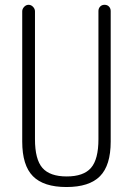

<svg xmlns="http://www.w3.org/2000/svg" viewBox="-20 -750 540 780"><path d="M70.3 -174.8V-704.1Q70.3 -713.9 78.1 -722.2Q85.9 -730.5 96.2 -730.5Q106.4 -730.5 114.3 -722.2Q122.1 -713.9 122.1 -704.1V-184.6Q122.1 -102.5 152.3 -67.9Q182.6 -33.2 251 -33.2Q319.3 -33.2 349.6 -67.9Q379.9 -102.5 379.9 -184.6V-705.1Q379.9 -715.8 386.7 -723.1Q393.6 -730.5 404.8 -730.5Q416 -730.5 422.9 -723.1Q429.7 -715.8 429.7 -705.1V-174.8Q429.7 -78.1 386.2 -34.2Q342.8 9.8 250 9.8Q157.2 9.8 113.8 -34.2Q70.3 -78.1 70.3 -174.8Z"/></svg>

Font: Rounded-X Mgen+ 1mn light
Style: Regular
Weight: 200
Designer: [Source Han Sans]
Ryoko NISHIZUKA  (kana & ideographs); Paul D. Hunt (Latin, Greek & Cyrillic); Wenlong ZHANG  (bopomofo
Version: Version 1.059.20150602